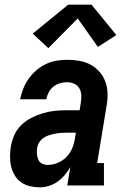

<svg xmlns="http://www.w3.org/2000/svg" viewBox="-20 -794 540 822"><path d="M150 8Q128 8 107.5 3Q87 -2 70.5 -13.5Q54 -25 43.5 -42.5Q33 -60 28 -80Q23 -100 23 -121.5Q23 -143 26 -164Q30 -189 40.5 -214Q51 -239 70.5 -258Q90 -277 114.5 -289.5Q139 -302 164.5 -309.5Q190 -317 215 -319.5Q240 -322 266 -322H321L326 -355Q329 -371 328 -387Q327 -403 319.5 -416Q312 -429 297.5 -435.5Q283 -442 267 -442Q252 -442 236.5 -437.5Q221 -433 208.5 -423Q196 -413 188.5 -398.5Q181 -384 178 -369H66Q71 -392 79.5 -414Q88 -436 102 -456Q116 -476 135 -492.5Q154 -509 176 -519.5Q198 -530 221 -534Q244 -538 267 -538Q294 -538 320 -533.5Q346 -529 368 -517Q390 -505 406.5 -486Q423 -467 431.5 -443Q440 -419 440.5 -392.5Q441 -366 436 -339L396 -96H425V0H268L281 -79Q271 -61 257 -44.5Q243 -28 226 -16Q209 -4 189 2Q169 8 150 8ZM184 -88Q205 -88 226.5 -96.5Q248 -105 264.5 -122Q281 -139 289.5 -160Q298 -181 301 -203L305 -226H266Q253 -226 240.5 -225Q228 -224 215 -221.5Q202 -219 189.5 -215Q177 -211 166 -203.5Q155 -196 148 -184.5Q141 -173 139 -160Q137 -147 138 -134.5Q139 -122 144 -110.5Q149 -99 160 -93.5Q171 -88 184 -88ZM187 -588 120 -650 272 -774H372L478 -644L399 -593L313 -715Z"/></svg>

Font: Iosevka Slab Oblique
Style: Bold
Weight: 700
Italic angle: -9°
Monospace: yes
Designer: Belleve Invis
Foundry: Belleve Invis
Version: Version 11.1.1; ttfautohint (v1.8.3)